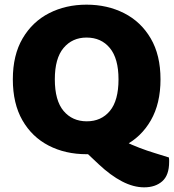

<svg xmlns="http://www.w3.org/2000/svg" viewBox="-20 -645 745 823"><path d="M334 -6 516 -38Q545 -24 577.5 -11.5Q610 1 643 11Q676 21 704 30Q705 36 705 40.5Q705 45 705 49Q705 106 675.5 132Q646 158 598 158Q552 158 503 132.5Q454 107 403 59ZM668 -305Q668 -201 626.5 -129Q585 -57 513.5 -20.5Q442 16 351 16Q260 16 188.5 -21Q117 -58 76 -129.5Q35 -201 35 -305Q35 -409 77 -480.5Q119 -552 190.5 -588.5Q262 -625 351 -625Q440 -625 512 -588.5Q584 -552 626 -480.5Q668 -409 668 -305ZM488 -305Q488 -394 451 -439Q414 -484 351 -484Q290 -484 252.5 -439.5Q215 -395 215 -305Q215 -214 252.5 -169.5Q290 -125 352 -125Q414 -125 451 -169.5Q488 -214 488 -305Z"/></svg>

Font: Baloo Tamma 2 ExtraBold
Style: Regular
Weight: 800
Designer: Divya Kowshik, Shuchita Grover and Ek Type
Foundry: Ek Type
Version: Version 1.700